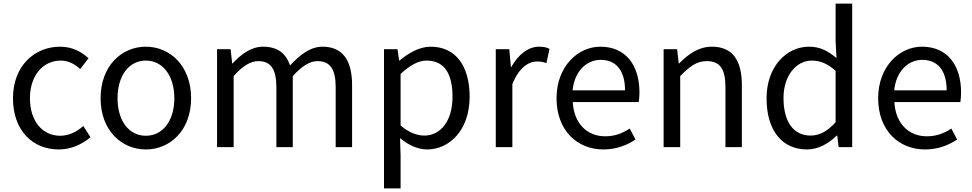

<svg xmlns="http://www.w3.org/2000/svg" viewBox="-20 -816 5393 1065"><path d="M306 13C371 13 433 -13 482 -55L442 -117C408 -87 364 -63 314 -63C214 -63 146 -146 146 -271C146 -396 218 -480 317 -480C359 -480 394 -461 425 -433L471 -493C433 -527 384 -557 313 -557C173 -557 52 -452 52 -271C52 -91 162 13 306 13Z M789 13C922 13 1040 -91 1040 -271C1040 -452 922 -557 789 -557C656 -557 538 -452 538 -271C538 -91 656 13 789 13ZM789 -63C695 -63 632 -146 632 -271C632 -396 695 -480 789 -480C883 -480 947 -396 947 -271C947 -146 883 -63 789 -63Z M1184 0H1276V-394C1325 -450 1371 -477 1412 -477C1481 -477 1513 -434 1513 -332V0H1604V-394C1655 -450 1699 -477 1741 -477C1810 -477 1842 -434 1842 -332V0H1933V-344C1933 -482 1880 -557 1769 -557C1702 -557 1646 -514 1589 -453C1567 -517 1523 -557 1439 -557C1374 -557 1318 -516 1270 -464H1268L1259 -543H1184Z M2110 229H2202V45L2199 -50C2248 -9 2300 13 2349 13C2473 13 2585 -94 2585 -280C2585 -448 2509 -557 2369 -557C2306 -557 2245 -521 2196 -480H2194L2185 -543H2110ZM2334 -64C2298 -64 2250 -78 2202 -120V-406C2254 -454 2301 -480 2346 -480C2450 -480 2490 -400 2490 -279C2490 -145 2424 -64 2334 -64Z M2730 0H2822V-349C2858 -441 2913 -475 2958 -475C2981 -475 2993 -472 3011 -466L3028 -545C3011 -554 2994 -557 2970 -557C2910 -557 2854 -513 2816 -444H2814L2805 -543H2730Z M3327 13C3400 13 3458 -11 3505 -42L3473 -103C3432 -76 3390 -60 3337 -60C3234 -60 3163 -134 3157 -250H3523C3525 -264 3527 -282 3527 -302C3527 -457 3449 -557 3310 -557C3186 -557 3067 -448 3067 -271C3067 -92 3182 13 3327 13ZM3156 -315C3167 -423 3235 -484 3312 -484C3397 -484 3447 -425 3447 -315Z M3661 0H3753V-394C3807 -449 3845 -477 3901 -477C3973 -477 4004 -434 4004 -332V0H4095V-344C4095 -482 4043 -557 3929 -557C3855 -557 3798 -516 3747 -464H3745L3736 -543H3661Z M4456 13C4521 13 4579 -22 4621 -64H4624L4632 0H4707V-796H4615V-587L4620 -494C4572 -533 4531 -557 4467 -557C4343 -557 4232 -447 4232 -271C4232 -90 4320 13 4456 13ZM4476 -64C4381 -64 4326 -141 4326 -272C4326 -396 4396 -480 4483 -480C4528 -480 4570 -464 4615 -423V-138C4570 -88 4526 -64 4476 -64Z M5111 13C5184 13 5242 -11 5289 -42L5257 -103C5216 -76 5174 -60 5121 -60C5018 -60 4947 -134 4941 -250H5307C5309 -264 5311 -282 5311 -302C5311 -457 5233 -557 5094 -557C4970 -557 4851 -448 4851 -271C4851 -92 4966 13 5111 13ZM4940 -315C4951 -423 5019 -484 5096 -484C5181 -484 5231 -425 5231 -315Z"/></svg>

Font: GenYoGothic2 TW R
Style: Regular
Weight: 400
Version: Version 2.100;PS 2.1;hotconv 16.6.51;makeotf.lib2.5.65220 DE